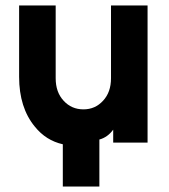

<svg xmlns="http://www.w3.org/2000/svg" viewBox="-20 -520 616 700"><path d="M49.7 -500V-240Q49.7 -127.7 107 -58.3Q147.7 -7.7 209 6V160H342.3V-11.3Q372.3 -19.3 392.7 -47.3V0H518V-500H384.7V-234.7Q384.7 -183.7 355.7 -152.7Q327 -121.3 284.3 -121.3Q240.7 -121.3 212 -152.7Q183 -183.7 183 -234.7V-500Z"/></svg>

Font: Unageo Variable
Style: Regular
Weight: 300
Designer: Richard Sepsi
Foundry: Richard Sepsi
Version: Version 2.200